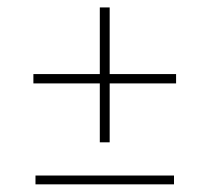

<svg xmlns="http://www.w3.org/2000/svg" viewBox="-20 -565 561 514"><path d="M247.2 -184V-341.7H69.4V-366.7H247.2V-545.1H273.6V-366.7H451.4V-341.7H273.6V-184ZM75 -71.5V-95.1H445.8V-71.5Z"/></svg>

Font: Afacad Flux Thin
Style: Regular
Weight: 250
Designer: Kristian Moeller
Foundry: Dicotype
Version: Version 1.100